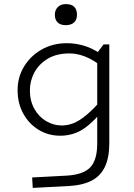

<svg xmlns="http://www.w3.org/2000/svg" viewBox="-20 -679 654 938"><path d="M455 22V-421L486 -462H514V19Q514 90 493 135Q472 180 428.5 203Q385 226 315 230L140 239L137 188L306 179Q388 174 421.5 138Q455 102 455 22ZM66 -239Q66 -302 97.5 -354Q129 -406 183.5 -437Q238 -468 307 -468Q357 -468 404.5 -451Q452 -434 498 -396L486 -347Q440 -385 399 -401.5Q358 -418 320 -418Q256 -418 213 -392Q170 -366 148 -325Q126 -284 126 -238Q126 -186 148 -147Q170 -108 206 -87Q242 -66 282 -66Q310 -66 338.5 -77Q367 -88 401.5 -116.5Q436 -145 483 -199L470 -125Q416 -63 371.5 -39.5Q327 -16 274 -16Q217 -16 170 -44Q123 -72 94.5 -122.5Q66 -173 66 -239ZM301 -556Q276 -556 262 -569Q248 -582 248 -607Q248 -630 262.5 -644.5Q277 -659 302 -659Q356 -659 356 -607Q356 -582 341.5 -569Q327 -556 301 -556Z"/></svg>

Font: Intel One Mono Light
Style: Regular
Weight: 300
Monospace: yes
Designer: Fred Shallcrass
Foundry: Frere-Jones Type LLC
Version: Version 1.004